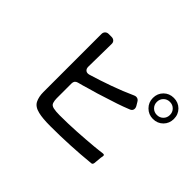

<svg xmlns="http://www.w3.org/2000/svg" viewBox="-132 -1013 1264 1264"><g transform="rotate(45 500.0 -381.5)"><path d="M872 -539Q831 -539 802.5 -567.5Q774 -596 774 -637Q774 -679 802 -707Q830 -735 872 -735Q914 -735 942 -707Q970 -679 970 -637Q970 -595 942 -567Q914 -539 872 -539ZM429 -28Q355 -28 315 -38Q268 -49 252.5 -80Q237 -111 237 -155V-695Q237 -710 246.5 -719.5Q256 -729 271 -729H297Q313 -729 322.5 -719.5Q332 -710 331 -694L328 -482Q328 -462 340 -453Q352 -444 372 -450Q445 -472 525 -500.5Q605 -529 675 -561Q680 -563 683.5 -564Q687 -565 691 -565Q710 -565 720 -547L735 -522Q743 -507 739 -494Q735 -481 718 -475Q676 -458 634 -444Q592 -430 550 -417Q521 -407 492 -398.5Q463 -390 434 -382Q412 -375 392 -369.5Q372 -364 353 -359Q328 -352 328 -326V-187Q328 -167 333.5 -149.5Q339 -132 362 -127Q384 -122 421 -122Q499 -122 575.5 -126.5Q652 -131 729 -138Q749 -140 766.5 -142Q784 -144 800 -146Q816 -148 813 -132L810 -116L805 -62Q803 -46 790 -46Q610 -28 429 -28ZM872 -576Q898 -576 915.5 -593.5Q933 -611 933 -637Q933 -663 915.5 -680.5Q898 -698 872 -698Q846 -698 828.5 -680.5Q811 -663 811 -637Q811 -611 828.5 -593.5Q846 -576 872 -576Z"/></g></svg>

Font: Higure Gothic Medium
Style: Regular
Weight: 500
Designer: Yoshimichi Ohira
Foundry: Positype
Version: Version 1.000